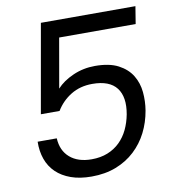

<svg xmlns="http://www.w3.org/2000/svg" viewBox="-81 -796 791 870"><g transform="rotate(-10 314.0 -361.0)"><path d="M600 -724 587 -644H235L195 -416Q223 -447 270.5 -468Q318 -489 372 -489Q438 -489 479 -467.5Q520 -446 541 -411.5Q562 -377 566 -334.5Q570 -292 563 -250Q554 -197 531 -151.5Q508 -106 471 -71.5Q434 -37 384 -17.5Q334 2 271 2Q217 2 176.5 -12.5Q136 -27 109 -53Q82 -79 69 -115.5Q56 -152 57 -196H145Q148 -139 185 -107Q222 -75 285 -75Q326 -75 358.5 -88Q391 -101 415 -124.5Q439 -148 454 -179.5Q469 -211 476 -248Q490 -326 457.5 -368.5Q425 -411 346 -411Q290 -411 247.5 -385Q205 -359 179 -316H93L165 -724Z"/></g></svg>

Font: SVN-Poppins
Style: Italic
Weight: 400
Italic angle: -10°
Designer: Ninad Kale (Devanagari), Jonny Pinhorn (Latin)
Foundry: Indian Type Foundry
Version: Version 3.002 2017; ttfautohint (v1.8.3)